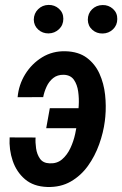

<svg xmlns="http://www.w3.org/2000/svg" viewBox="-20 -746 495 777"><path d="M237.8 -443.4Q212.4 -443.8 195.3 -430.2Q178.2 -416.5 168.5 -395.3Q158.7 -374 154.8 -353L51.3 -352.5Q55.7 -402.8 82 -445.6Q108.4 -488.3 150.6 -514.2Q192.9 -540 245.1 -538.6Q297.9 -537.1 331.3 -512.2Q364.7 -487.3 382.6 -447.8Q400.4 -408.2 405.3 -362.5Q410.2 -316.9 406.2 -273.9L404.3 -256.3Q398.4 -209.5 381.3 -161.9Q364.3 -114.3 335.9 -74.7Q307.6 -35.2 266.6 -11.5Q225.6 12.2 171.4 10.7Q115.7 8.8 81.3 -20.5Q46.9 -49.8 31.5 -95Q16.1 -140.1 19 -189.9L124 -189.5Q122.6 -169.9 126 -145.8Q129.4 -121.6 141.8 -103.8Q154.3 -85.9 180.7 -85Q210.9 -83.5 231.4 -101.3Q252 -119.1 264.9 -146.7Q277.8 -174.3 284.2 -204.1Q290.5 -233.9 293.5 -256.3L295.4 -273.4Q296.9 -291.5 298.6 -319.3Q300.3 -347.2 296.4 -375.5Q292.5 -403.8 279.1 -423.1Q265.6 -442.4 237.8 -443.4ZM346.2 -308.1 331.5 -227.1H167L181.6 -308.1ZM116.7 -666.5Q117.2 -691.9 134.3 -708.7Q151.4 -725.6 176.3 -726.1Q200.7 -726.6 218.5 -710.7Q236.3 -694.8 236.3 -669.9Q236.3 -644.5 218.8 -627.9Q201.2 -611.3 176.8 -610.8Q152.3 -610.4 134.8 -626.2Q117.2 -642.1 116.7 -666.5ZM335.4 -666Q335.4 -691.4 352.5 -708.3Q369.6 -725.1 395 -725.6Q419.4 -726.1 437.3 -710Q455.1 -693.8 454.6 -668.9Q454.6 -644 437.3 -627.4Q419.9 -610.8 395.5 -610.4Q371.1 -609.9 353.5 -625.5Q335.9 -641.1 335.4 -666Z"/></svg>

Font: Roboto Condensed Medium
Style: Italic
Weight: 500
Italic angle: -12°
Designer: Christian Robertson
Foundry: Google
Version: Version 3.0; 2020